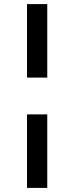

<svg xmlns="http://www.w3.org/2000/svg" viewBox="-20 -770 365 940"><path d="M112.3 -390.1V-750H211.4V-390.1ZM112.3 149.9V-210H211.4V149.9Z"/></svg>

Font: Now
Style: Bold
Weight: 700
Designer: Alfredo Marco Pradil
Foundry: Alfredo Marco Pradil
Version: Version 1.002;PS 001.002;hotconv 1.0.88;makeotf.lib2.5.64775